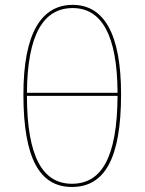

<svg xmlns="http://www.w3.org/2000/svg" viewBox="-20 -755 591 785"><path d="M277.3 -735.1C150.1 -735.1 75.7 -620.9 75.7 -368.7C75.7 -105 143.4 9.4 274 9.4C406.6 9.4 475 -104.7 475 -369.6C475 -617.1 404.6 -735.1 277.3 -735.1ZM277.3 -722C394.1 -722 459.6 -613.5 460.6 -375.7H90.2C91.7 -614.8 158.2 -722 277.3 -722ZM274 -3.7C154.9 -3.7 90.4 -113.1 90.1 -363H460.6C459.3 -110.9 395 -3.7 274 -3.7Z"/></svg>

Font: Fira Sans Hair
Style: Regular
Weight: 100
Designer: bBox Type GmbH & Carrois Corporate GbR & Edenspiekermann AG
Foundry: bBox Type GmbH & Carrois Corporate GbR & Edenspiekermann AG
Version: Version 4.300;PS 004.300;hotconv 1.0.88;makeotf.lib2.5.64775